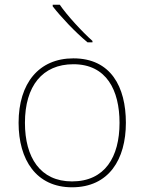

<svg xmlns="http://www.w3.org/2000/svg" viewBox="-20 -837 615 816"><path d="M234 -817H204V-810C239 -765 299 -701 352 -657H373V-663C328 -703 263 -774 234 -817ZM515 -315C515 -468 451 -589 292 -589C145 -589 59 -483 59 -315C59 -158 134 -41 286 -41C443 -41 515 -160 515 -315ZM86 -315C86 -471 160 -564 292 -564C433 -564 488 -453 488 -315C488 -170 426 -66 286 -66C151 -66 86 -168 86 -315Z"/></svg>

Font: Noto Sans Tamil UI Thin
Style: Regular
Weight: 100
Designer: Jelle Bosma - Monotype Design Team
Foundry: Monotype Imaging Inc.
Version: Version 2.004